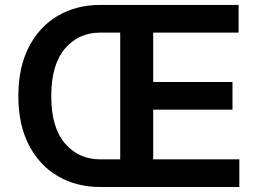

<svg xmlns="http://www.w3.org/2000/svg" viewBox="-20 -747 1036 767"><path d="M380.7 0Q285.5 0 211.6 -43Q137.8 -85.9 95.5 -167.3Q53.3 -248.6 53.3 -362.9Q53.3 -478.3 95.5 -559.8Q137.8 -641.3 211.6 -684.3Q285.5 -727.3 380.7 -727.3H933.2V-616.8H592V-419.4H908.7V-308.9H592V-110.4H936.1V0ZM460.2 -110.4V-616.8H380.7Q294 -616.8 239.3 -552.6Q184.7 -488.3 184.7 -362.9Q184.7 -238.3 239.3 -174.4Q294 -110.4 380.7 -110.4Z"/></svg>

Font: Inter Zeller Semi Bold
Style: Regular
Weight: 600
Designer: Rasmus Andersson; Joe Bland
Foundry: zeller
Version: Version 3.015;git-dec3a8cb1